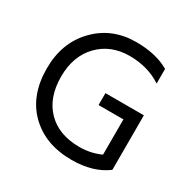

<svg xmlns="http://www.w3.org/2000/svg" viewBox="-156 -834 982 991"><g transform="rotate(30 335.0 -339.0)"><path d="M603 -53Q522 8 394 8Q238 8 143 -84.5Q48 -177 48 -338Q48 -491 142.5 -588.5Q237 -686 381 -686Q500 -686 578 -640V-553Q496 -607 388 -607Q275 -607 204 -533.5Q133 -460 133 -338Q133 -213 203 -141.5Q273 -70 396 -70Q464 -70 522 -97V-307H374V-378H603V-56H602Z"/></g></svg>

Font: Hind Vadodara
Style: Regular
Weight: 400
Designer: Hitesh Malaviya
Foundry: Indian Type Foundry
Version: Version 1.001;PS 1.0;hotconv 1.0.86;makeotf.lib2.5.63406; tt